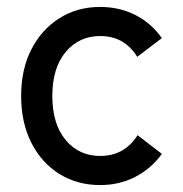

<svg xmlns="http://www.w3.org/2000/svg" viewBox="-20 -523 528 554"><path d="M269 11Q203 11 151.5 -21Q100 -53 70.5 -111Q41 -169 41 -246Q41 -323 70.5 -380.5Q100 -438 151.5 -470.5Q203 -503 269 -503Q324 -503 370 -480Q416 -457 447 -413L376 -359Q339 -419 269 -419Q208 -419 169.5 -373Q131 -327 131 -246Q131 -165 169.5 -119Q208 -73 269 -73Q339 -73 377 -133L447 -79Q416 -36 370 -12.5Q324 11 269 11Z"/></svg>

Font: Zen Kaku Gothic Antique Medium
Style: Regular
Weight: 500
Designer: Yoshimichi Ohira
Foundry: Positype
Version: Version 1.002